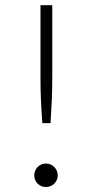

<svg xmlns="http://www.w3.org/2000/svg" viewBox="-20 -728 362 755"><path d="M185.5 -707.5V-421.4Q185.5 -398.9 185.1 -378.9Q184.6 -358.9 183.8 -338.1Q183.1 -317.4 181.6 -294.4Q180.2 -271.5 178.7 -243.7H146.5Q144.5 -271.5 143.1 -294.4Q141.6 -317.4 140.9 -338.1Q140.1 -358.9 139.6 -378.9Q139.2 -398.9 139.2 -421.4V-707.5ZM114.7 -38.6Q114.7 -47.9 118.2 -56.4Q121.6 -64.9 127.9 -71.3Q134.3 -77.6 142.6 -81.3Q150.9 -85 160.6 -85Q170.4 -85 178.7 -81.3Q187 -77.6 193.4 -71.3Q199.7 -64.9 203.4 -56.4Q207 -47.9 207 -38.6Q207 -28.3 203.4 -20.3Q199.7 -12.2 193.4 -5.9Q187 0.5 178.7 3.9Q170.4 7.3 160.6 7.3Q141.1 7.3 127.9 -5.9Q114.7 -19 114.7 -38.6Z"/></svg>

Font: Kantumruy Light
Style: Regular
Weight: 300
Foundry: Sovichet Tep
Version: Version 1.3000